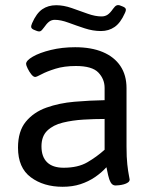

<svg xmlns="http://www.w3.org/2000/svg" viewBox="-20 -710 585 736"><path d="M268 -529Q330 -529 374 -510.5Q418 -492 441.5 -457Q465 -422 465 -372V-148Q465 -107 468 -80Q471 -53 474 -38.5Q477 -24 477 -22Q477 -15 470.5 -10.5Q464 -6 455 -3.5Q446 -1 437 0Q428 1 423 1Q411 1 404.5 -10.5Q398 -22 394.5 -38.5Q391 -55 388 -69Q369 -48 344 -31Q319 -14 288.5 -4Q258 6 220 6Q147 6 98 -30.5Q49 -67 49 -144Q49 -207 79 -243.5Q109 -280 158 -297.5Q207 -315 265.5 -320Q324 -325 381 -326V-373Q381 -407 357 -432Q333 -457 271 -457Q226 -457 192.5 -446.5Q159 -436 139.5 -425.5Q120 -415 115 -415Q108 -415 100 -425Q92 -435 86 -447.5Q80 -460 80 -465Q80 -478 106 -493Q132 -508 175 -518.5Q218 -529 268 -529ZM381 -254Q342 -254 300 -251.5Q258 -249 221 -240Q184 -231 161.5 -209.5Q139 -188 139 -149Q139 -109 160.5 -88Q182 -67 224 -67Q279 -67 315 -88Q351 -109 381 -136ZM195.4 -690Q224 -690 255.3 -679Q286.7 -668 315.8 -657.5Q345 -647 369.2 -647Q382.4 -647 392.3 -653.5Q402.2 -660 413.2 -676Q420.9 -687 427.5 -689.5Q434.1 -692 442.9 -688L450.6 -685Q460.5 -681 462.1 -675.5Q463.8 -670 458.3 -659Q441.8 -622 419.2 -606.5Q396.7 -591 367 -591Q336.2 -591 304.3 -601.5Q272.4 -612 242.7 -623Q213 -634 189.9 -634Q177.8 -634 168.4 -627Q159.1 -620 148.1 -604Q140.4 -593 134.9 -590.5Q129.4 -588 119.5 -592L109.6 -596Q100.8 -600 99.7 -605.5Q98.6 -611 103 -621Q119.5 -659 142 -674.5Q164.6 -690 195.4 -690Z"/></svg>

Font: Asap VF Beta
Style: Regular
Weight: 400
Designer: Pablo Cosgaya
Foundry: Pablo Cosgaya
Version: Version 1.007